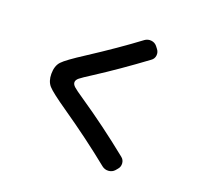

<svg xmlns="http://www.w3.org/2000/svg" viewBox="-142 -958 1283 1196"><g transform="rotate(20 500.0 -360.0)"><path d="M310 -198Q201 -273 175.5 -302Q150 -331 150 -380Q150 -433 177 -462Q204 -491 313 -561Q490 -676 622 -775Q641 -789 665 -786.5Q689 -784 704 -765L714 -752Q729 -734 726.5 -711Q724 -688 705 -675Q540 -553 397 -461Q337 -423 320 -409Q303 -395 303 -380Q303 -366 318 -352Q333 -338 388 -301Q561 -184 736 -43Q754 -29 755.5 -5.5Q757 18 741 35L730 48Q714 65 690 66.5Q666 68 647 53Q494 -71 310 -198Z"/></g></svg>

Font: Rounded Mplus 1c Bold
Style: Bold
Weight: 700
Version: Version 1.059.20150529